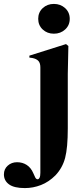

<svg xmlns="http://www.w3.org/2000/svg" viewBox="-127 -720 428 980"><path d="M68 -624Q68 -657 91 -678.5Q114 -700 148 -700Q182 -700 205.5 -678.5Q229 -657 229 -624Q229 -591 205.5 -569.5Q182 -548 148 -548Q114 -548 91 -569.5Q68 -591 68 -624ZM-107 170Q-107 143 -87.5 125.5Q-68 108 -40 108Q-12 108 9.5 122Q31 136 43 164L53 186Q58 195 65 195Q71 195 75 187Q79 179 79 162V-88V-258V-376Q79 -398 69 -409Q59 -420 38 -424L23 -426V-436L210 -495L222 -485L219 -343V-65Q219 34 205.5 85.5Q192 137 156 175Q122 209 82 224.5Q42 240 0 240Q-55 240 -81 221Q-107 202 -107 170Z"/></svg>

Font: DeepMind Serif Display
Style: Regular
Weight: 800
Designer: Frank Grießhammer / Modifications: Colophon Foundry
Foundry: Colophon Foundry
Version: Version 5.002